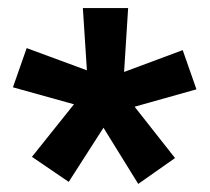

<svg xmlns="http://www.w3.org/2000/svg" viewBox="-20 -731 519 475"><path d="M12 -515 163 -473 59 -343 150 -281 236 -415 322 -276 413 -340 313 -467 466 -510 432 -607 287 -553 297 -711H185L195 -557L46 -612Z"/></svg>

Font: Asimov Pro
Style: Blk
Weight: 900
Designer: Google
Version: Version 2.000980; 2014